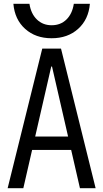

<svg xmlns="http://www.w3.org/2000/svg" viewBox="-20 -984 540 1004"><path d="M20 0 201 -730H299L480 0H398L252 -636H248L102 0ZM112 -200V-270H388V-200ZM250 -784Q166 -784 111.5 -833Q57 -882 50 -964H134Q142 -912 173 -882Q204 -852 250 -852Q297 -852 327.5 -882Q358 -912 366 -964H450Q443 -882 388.5 -833Q334 -784 250 -784Z"/></svg>

Font: M PLUS Code Latin
Style: Regular
Weight: 400
Designer: Coji Morishita
Foundry: UNDERFOREST DESIGN
Version: Version 1.002; ttfautohint (v1.8.3)